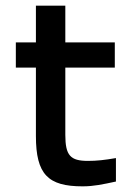

<svg xmlns="http://www.w3.org/2000/svg" viewBox="-20 -650 466 679"><path d="M291 -81C229 -81 211 -100 211 -173V-411H386V-500H211V-630H107V-500H36V-411H107V-169C107 -33 150 9 272 9C312 9 343 2 390 -8V-91C350 -84 322 -81 291 -81Z"/></svg>

Font: LT Wave Text Medium
Style: Regular
Weight: 500
Designer: Daniel Lyons
Version: Version 2.5 (Glyphs App)